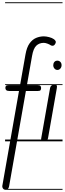

<svg xmlns="http://www.w3.org/2000/svg" viewBox="-50 -1250 573 1698"><path d="M-1 428.5Q-11.5 428.5 -18.2 422.8Q-25 417 -27.8 409Q-30.5 401 -29.5 393.5L118 -445.5H32Q13 -445.5 5.2 -453Q-2.5 -460.5 -2.5 -472Q-2.5 -484 3.2 -490.5Q9 -497 27.5 -497H127.5L175.5 -769Q186.5 -831.5 211.2 -866Q236 -900.5 269 -914.5Q302 -928.5 338 -928.5Q357.5 -928.5 384 -921.8Q410.5 -915 426.5 -903.5Q434.5 -898 440.8 -888.2Q447 -878.5 439 -863.5Q430.5 -847 418.5 -845.8Q406.5 -844.5 400.5 -848.5Q387 -858 368.5 -864.5Q350 -871 337 -871Q297.5 -871 271.2 -846.2Q245 -821.5 233.5 -755L188 -497H281.5Q300.5 -497 307 -490.2Q313.5 -483.5 313.5 -472Q313.5 -459.5 308.5 -452.5Q303.5 -445.5 286 -445.5H179L30.5 397.5Q28.5 409.5 21.5 419Q14.5 428.5 -1 428.5ZM-1 428.5Q-11.5 428.5 -18.2 422.8Q-25 417 -27.8 409Q-30.5 401 -29.5 393.5L118 -445.5H32Q13 -445.5 5.2 -453Q-2.5 -460.5 -2.5 -472Q-2.5 -484 3.2 -490.5Q9 -497 27.5 -497H127.5L175.5 -769Q186.5 -831.5 211.2 -866Q236 -900.5 269 -914.5Q302 -928.5 338 -928.5Q357.5 -928.5 384 -921.8Q410.5 -915 426.5 -903.5Q434.5 -898 440.8 -888.2Q447 -878.5 439 -863.5Q430.5 -847 418.5 -845.8Q406.5 -844.5 400.5 -848.5Q387 -858 368.5 -864.5Q350 -871 337 -871Q297.5 -871 271.2 -846.2Q245 -821.5 233.5 -755L188 -497H281.5Q300.5 -497 307 -490.2Q313.5 -483.5 313.5 -472Q313.5 -459.5 308.5 -452.5Q303.5 -445.5 286 -445.5H179L30.5 397.5Q28.5 409.5 21.5 419Q14.5 428.5 -1 428.5ZM339.5 0Q321 0 316.8 -8.5Q312.5 -17 314 -24L392 -467Q394 -479 398.8 -486.5Q403.5 -494 412 -497.2Q420.5 -500.5 434 -500.5Q448.5 -500.5 452 -493.8Q455.5 -487 452.5 -470L374.5 -27Q373.5 -21.5 368.5 -10.8Q363.5 0 339.5 0ZM421 -673.5Q421 -690.5 430.8 -702Q440.5 -713.5 457.5 -713.5Q472.5 -713.5 483.5 -702.8Q494.5 -692 494.5 -673.5Q494.5 -656.5 484 -644Q473.5 -631.5 457.5 -631.5Q442 -631.5 431.5 -644Q421 -656.5 421 -673.5ZM339.5 0Q321 0 316.8 -8.5Q312.5 -17 314 -24L392 -467Q394 -479 398.8 -486.5Q403.5 -494 412 -497.2Q420.5 -500.5 434 -500.5Q448.5 -500.5 452 -493.8Q455.5 -487 452.5 -470L374.5 -27Q373.5 -21.5 368.5 -10.8Q363.5 0 339.5 0ZM421 -673.5Q421 -690.5 430.8 -702Q440.5 -713.5 457.5 -713.5Q472.5 -713.5 483.5 -702.8Q494.5 -692 494.5 -673.5Q494.5 -656.5 484 -644Q473.5 -631.5 457.5 -631.5Q442 -631.5 431.5 -644Q421 -656.5 421 -673.5ZM-5 420.5H503V428.5H-5ZM-5 -16H503V0H-5ZM-5 -505.5H503V-497.5H-5ZM-5 -1230H503V-1222H-5Z"/></svg>

Font: Edu VIC WA NT Pre Guide
Style: Regular
Weight: 400
Designer: Tina and Corey Anderson, Eben Sorkin, Mirko Velimirovic
Foundry: Google for Education
Version: Version 1.000